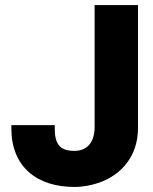

<svg xmlns="http://www.w3.org/2000/svg" viewBox="-20 -731 606 761"><path d="M25 -222C25 -70 126 10 275 10C311 10 343 3 373 -7C461 -38 527 -112 527 -224V-711H355V-227C355 -169 327 -133 275 -133C217 -133 197 -160 197 -222V-235H25Z"/></svg>

Font: Asimov Pro
Style: Ult
Weight: 900
Designer: Google
Version: Version 2.000980; 2014